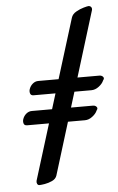

<svg xmlns="http://www.w3.org/2000/svg" viewBox="-52 -742 488 793"><g transform="rotate(-5 191.5 -345.5)"><path d="M87.5 -357.6Q75.9 -357.6 73.3 -366.9Q70.7 -376.3 74.2 -385.2Q78.6 -397.9 89 -406.4Q99.3 -414.8 111.7 -414.8H365.1Q374.2 -414.8 379.6 -409.1Q384.9 -403.5 381.1 -397.2Q380.1 -396.2 379.6 -395.3Q379.1 -394.4 378.2 -392.6Q372.5 -379.7 357.8 -368.7Q343 -357.6 327.1 -357.6ZM50 -236.4Q38.4 -236.4 35.8 -245.7Q33.3 -255.1 36.7 -264Q41.2 -276.7 51.5 -285.2Q61.8 -293.6 74.3 -293.6H327.7Q336.8 -293.6 342.1 -287.9Q347.4 -282.3 343.6 -276Q342.6 -275 342.1 -274.1Q341.6 -273.2 340.8 -271.4Q335 -258.5 320.3 -247.5Q305.6 -236.4 289.7 -236.4ZM79.4 14Q72.9 14 70 7.9Q67.1 1.7 68.9 -4.9L273 -663.2Q277.6 -677.9 293.5 -686.9Q309.4 -696 325.3 -700.4Q341.1 -704.8 345 -704.8Q352.4 -704.8 356.3 -699.6Q360.2 -694.4 358.2 -686.9L152.2 -19Q147.7 -5.3 132.3 1.9Q116.9 9 101.5 11.5Q86 14 79.4 14Z"/></g></svg>

Font: EB Garamond
Style: Italic
Weight: 400
Italic angle: -17.2°
Designer: Georg Duffner and Octavio Pardo
Foundry: Georg Duffner
Version: Version 1.001